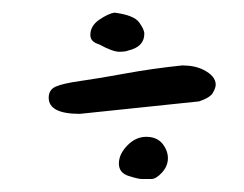

<svg xmlns="http://www.w3.org/2000/svg" viewBox="-20 -390 384 302"><path d="M167 -132.8Q167 -147.5 180.2 -161.1Q193.4 -174.8 210 -174.8Q226.6 -174.8 235.4 -164.1Q244.1 -153.3 244.1 -141.1Q244.1 -128.9 234.9 -118.7Q225.6 -108.4 217.8 -108.4Q210 -108.4 203.6 -108.4Q197.3 -108.4 182.1 -113.3Q167 -118.2 167 -132.8ZM135.7 -320.3Q122.1 -324.2 122.1 -335Q122.1 -349.6 136.7 -359.4Q151.4 -369.1 160.2 -370.1Q190.4 -366.2 198.7 -355Q207 -343.8 207 -336.9Q207 -316.4 181.6 -310.5Q177.7 -308.6 167.5 -308.6Q157.2 -308.6 135.7 -320.3ZM105.5 -210.9Q56.6 -210.9 56.6 -236.3Q56.6 -249 67.9 -253.9Q79.1 -258.8 106.9 -262.7Q134.8 -266.6 177.2 -274.4Q219.7 -282.2 266.6 -287.1Q286.1 -287.1 299.8 -280.3Q319.3 -270.5 319.3 -256.8Q319.3 -252 314.9 -244.1Q310.5 -236.3 293 -230.5Z"/></svg>

Font: Architects Daughter
Style: Regular
Weight: 400
Designer: Kimberly Geswein
Foundry: Kimberly Geswein
Version: Version 1.003 2010